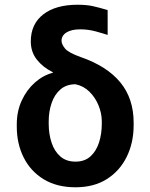

<svg xmlns="http://www.w3.org/2000/svg" viewBox="-20 -788 640 818"><path d="M111.2 -611.5Q111.2 -685.4 164.2 -726.6Q217.3 -767.8 310.4 -767.8Q348.7 -767.8 376.1 -761.7Q403.4 -755.7 438.6 -745V-639.2Q419.4 -645.6 387.6 -654.3Q355.8 -663 321.7 -663Q284.8 -663 263.5 -649.9Q242.2 -636.7 242.2 -614.3Q242.2 -599.8 256.7 -581.7Q271.3 -563.6 323.2 -545.1Q435.4 -506.4 492.4 -437.3Q549.4 -368.3 549.4 -264.9V-255Q549.4 -180 519.9 -120Q490.4 -60 435.2 -25Q380 9.9 301.8 9.9Q222.3 9.9 166.4 -24.1Q110.4 -58.2 81 -116.8Q51.5 -175.4 51.5 -248.6V-258.5Q51.5 -313.9 72.6 -359.7Q93.8 -405.5 128.7 -436.4Q163.7 -467.3 205.3 -478L204.2 -480.8Q162.6 -501.4 136.9 -534.1Q111.2 -566.8 111.2 -611.5ZM187.5 -270.6V-261.4Q187.5 -217.3 199.6 -180.6Q211.6 -143.8 236.9 -121.6Q262.1 -99.4 301.8 -99.4Q340.6 -99.4 365.2 -121.6Q389.9 -143.8 401.8 -180.6Q413.7 -217.3 413.7 -261.4V-270.6Q413.7 -304.7 400 -338.4Q386.4 -372.2 361.3 -397Q336.3 -421.9 301.8 -429Q262.8 -429 237.4 -407Q212 -384.9 199.8 -348.7Q187.5 -312.5 187.5 -270.6Z"/></svg>

Font: Interface
Style: Bold
Weight: 700
Designer: Rasmus Andersson
Foundry: rsms
Version: Version 1.8